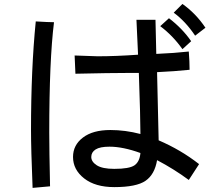

<svg xmlns="http://www.w3.org/2000/svg" viewBox="-20 -875 1040 946"><path d="M992.2 -738.3 941.4 -699.2Q894.5 -769.5 835.9 -812.5L878.9 -855.5Q945.3 -808.6 992.2 -738.3ZM921.9 -671.9 878.9 -632.8Q832 -699.2 769.5 -746.1L812.5 -785.2Q878.9 -734.4 921.9 -671.9ZM960.9 -66.4 910.2 11.7Q835.9 -43 753.9 -85.9Q742.2 -15.6 697.3 15.6Q652.3 46.9 543 46.9Q449.2 46.9 394.5 3.9Q339.8 -39.1 339.8 -101.6Q339.8 -160.2 388.7 -197.3Q437.5 -234.4 523.4 -234.4Q597.7 -234.4 671.9 -214.8Q671.9 -293 664.1 -515.6H609.4Q523.4 -515.6 351.6 -511.7L347.7 -601.6L460.9 -597.7Q550.8 -597.7 660.2 -605.5L652.3 -777.3H746.1L750 -609.4Q839.8 -613.3 910.2 -621.1Q914.1 -570.3 914.1 -531.2Q839.8 -523.4 753.9 -519.5L761.7 -183.6Q871.1 -136.7 960.9 -66.4ZM671.9 -121.1Q585.9 -152.3 519.5 -152.3Q472.7 -152.3 451.2 -138.7Q429.7 -125 429.7 -101.6Q429.7 -78.1 457 -60.5Q484.4 -43 543 -43Q617.2 -43 642.6 -60.5Q668 -78.1 671.9 -121.1ZM246.1 -765.6Q222.7 -578.1 222.7 -222.7Q222.7 -136.7 226.6 43L140.6 50.8Q132.8 -140.6 132.8 -234.4Q132.8 -535.2 156.2 -769.5Q218.8 -765.6 246.1 -765.6Z"/></svg>

Font: WenQuanYi Micro Hei Mono
Style: Regular
Weight: 400
Foundry: Ascender Corporation
Version: Version 0.2.0-beta